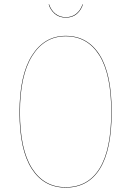

<svg xmlns="http://www.w3.org/2000/svg" viewBox="-20 -855 604 884"><path d="M204.1 -835H206.1Q214.8 -808.1 234.9 -792Q254.9 -775.9 283.2 -775.9Q311.5 -775.9 331.3 -792Q351.1 -808.1 359.9 -835H361.8Q354.5 -809.6 334.5 -791.7Q314.5 -773.9 283.2 -773.9Q252 -773.9 231.7 -791.7Q211.4 -809.6 204.1 -835ZM282.2 -689.9Q383.3 -689.9 438.7 -602.3Q494.1 -514.6 494.1 -339.8Q494.1 -165.5 440.2 -78.4Q386.2 8.8 282.2 8.8Q181.6 8.8 125.7 -78.6Q69.8 -166 69.8 -337.9Q69.8 -509.3 127.2 -599.6Q184.6 -689.9 282.2 -689.9ZM282.2 -688Q185.1 -688 128.4 -597.9Q71.8 -507.8 71.8 -337.9Q71.8 -167.5 127.2 -80.3Q182.6 6.8 282.2 6.8Q385.3 6.8 438.7 -79.8Q492.2 -166.5 492.2 -339.8Q492.2 -513.2 437.3 -600.6Q382.3 -688 282.2 -688Z"/></svg>

Font: Fira Sans Compressed Two
Style: Regular
Weight: 100
Width: 1
Designer: Carrois Corporate & Edenspiekermann AG
Foundry: Carrois Corporate GbR & Edenspiekermann AG
Version: Version 4.203;PS 004.203;hotconv 1.0.88;makeotf.lib2.5.64775